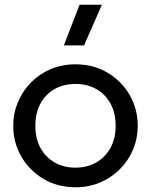

<svg xmlns="http://www.w3.org/2000/svg" viewBox="-20 -777 638 812"><path d="M299 15Q223 15 163.5 -20.5Q104 -56 70 -115Q36 -174 36 -245Q36 -297.5 55.5 -344.5Q75 -391.5 110.5 -427.8Q146 -464 194 -484.5Q242 -505 299 -505Q375.5 -505 435 -469.5Q494.5 -434 528.5 -375Q562.5 -316 562.5 -245Q562.5 -192.5 543 -145.5Q523.5 -98.5 488 -62.5Q452.5 -26.5 404.5 -5.8Q356.5 15 299 15ZM299 -68Q348.5 -68 386.8 -89.8Q425 -111.5 447 -151.2Q469 -191 469 -245Q469 -299.5 447.2 -339.2Q425.5 -379 387 -400.5Q348.5 -422 299 -422Q249.5 -422 211.2 -400.5Q173 -379 151.2 -339.2Q129.5 -299.5 129.5 -245Q129.5 -191 151.2 -151.2Q173 -111.5 211.5 -89.8Q250 -68 299 -68ZM250 -585 316.5 -757H411L335.5 -585Z"/></svg>

Font: Geologica Cursive Light
Style: Regular
Weight: 300
Designer: Sindre Bremnes, Frode Helland
Foundry: Monokrom Skriftforlag AS
Version: Version 1.010;gftools[0.9.28]